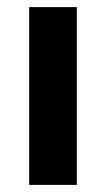

<svg xmlns="http://www.w3.org/2000/svg" viewBox="-20 -520 298 540"><path d="M62 0V-500H196V0Z"/></svg>

Font: Titillium Web[RUS by Daymarius]
Style: Bold
Weight: 700
Designer: Cyrillization by Daymarius
Foundry: Cyrillization by Daymarius
Version: Version 1.002 September 11, 2018